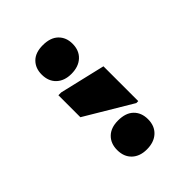

<svg xmlns="http://www.w3.org/2000/svg" viewBox="4 -1003 624 624"><g transform="rotate(45 316.5 -691.0)"><path d="M228 -606V-619L265 -776H425V-767L329 -606ZM142 -615Q113 -615 95 -633Q77 -651 77 -685Q77 -720 95 -738.5Q113 -757 142 -757Q173 -757 191 -737.5Q209 -718 209 -685Q209 -653 191 -634Q173 -615 142 -615ZM489 -615Q459 -615 441 -633.5Q423 -652 423 -685Q423 -720 441 -738.5Q459 -757 489 -757Q520 -757 538 -737.5Q556 -718 556 -685Q556 -653 538 -634Q520 -615 489 -615Z"/></g></svg>

Font: Noto Sans ExtraCondensed ExtraBold
Style: Regular
Weight: 800
Width: 2
Designer: Monotype Design Team
Foundry: Monotype Imaging Inc.
Version: Version 2.013; ttfautohint (v1.8.4.7-5d5b)